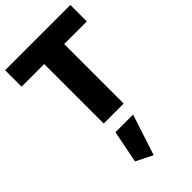

<svg xmlns="http://www.w3.org/2000/svg" viewBox="-333 -828 1315 1315"><g transform="rotate(-45 324.5 -170.5)"><path d="M243.7 99.1H414.1L317.4 395.5L196.3 335ZM421.9 0H228.5V-576.2H9.3V-735.8H641.1V-576.2H421.9Z"/></g></svg>

Font: Estedad-FD Black
Style: Regular
Weight: 900
Designer: Amin Abedi
Version: Version 7.3